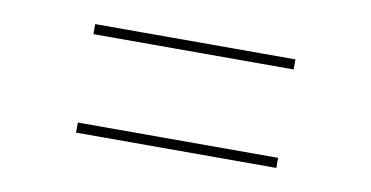

<svg xmlns="http://www.w3.org/2000/svg" viewBox="-36 -473 653 338"><g transform="rotate(10 291.0 -304.0)"><path d="M112 -383V-401H470V-383ZM112 -207V-225H470V-207Z"/></g></svg>

Font: Display Extralight
Style: Regular
Weight: 200
Designer: Latin by Veronika Burian and Jose Scaglione. Greek by Irene Vlachou. Cyrillic by Vera Evstafieva.
Foundry: TypeTogether
Version: Version 3.002